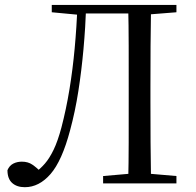

<svg xmlns="http://www.w3.org/2000/svg" viewBox="-20 -748 800 783"><path d="M10.4 -54Q18.2 -72.5 33.8 -80.6Q49.4 -88.7 69.1 -88.7Q94.4 -88.7 111.9 -76.6Q129.5 -64.6 151.7 -42.7V-36.4H122.7V-43.7Q144.8 -59.7 163.3 -81.1Q181.9 -102.6 198.7 -137.4Q215.6 -172.3 230.5 -228.1Q250.1 -303.1 263.4 -384.2Q276.7 -465.4 284.6 -551.6Q292.6 -637.9 295.9 -728H331.7Q328.4 -635.3 320.4 -547Q312.4 -458.8 299.5 -376.2Q286.7 -293.6 265.9 -216.8Q232.9 -92.2 186.2 -38.4Q139.4 15.4 81.3 15.4Q48.8 15.4 29.6 -1.8Q10.4 -19 10.4 -54ZM502.7 0Q504.7 -83.6 504.8 -167.3Q504.9 -250.9 504.9 -336.8V-391.1Q504.9 -476.1 504.8 -560.5Q504.7 -645 502.7 -728H596Q594.5 -645.2 594 -560.7Q593.5 -476.1 593.5 -391.1V-337Q593.5 -252.2 594 -168.1Q594.5 -84.1 596 0ZM400.5 0V-30.1L538.9 -42.1H559.9L699.5 -30.1V0ZM191.1 -698V-728H314.1V-687.6H301.5ZM550.4 -686.9V-728H699.5V-698L559.9 -686.9ZM314.1 -693V-728H550.4V-693Z"/></svg>

Font: Noto Serif SC
Style: Regular
Weight: 200
Designer: Ryoko NISHIZUKA 西塚涼子 (kana & ideographs); Frank Grießhammer (Latin, Greek & Cyrillic); Wenlong ZHANG 张文龙 (bopomofo); San
Foundry: Adobe
Version: Version 2.001;hotconv 1.1.0;makeotfexe 2.6.0